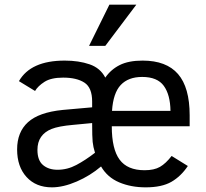

<svg xmlns="http://www.w3.org/2000/svg" viewBox="-20 -786 882 821"><path d="M202.1 15.1Q133.8 15.1 93.5 -29.1Q53.2 -73.2 53.2 -147Q53.2 -221.2 99.6 -263.4Q146 -305.7 248 -315.9L374 -327.1V-352.1Q374 -411.1 341.1 -432.6Q308.1 -454.1 250 -454.1Q198.2 -454.1 170.2 -436Q142.1 -418 129.9 -397L61 -439Q111.3 -526.9 256.8 -526.9Q316.9 -526.9 363 -511Q409.2 -495.1 430.2 -454.1Q454.1 -488.8 491.9 -507.8Q529.8 -526.9 589.8 -526.9Q691.4 -526.9 741.2 -469.5Q791 -412.1 791 -293V-246.1H458Q458 -148.4 491.5 -103.3Q524.9 -58.1 598.1 -58.1Q639.2 -58.1 664.1 -72.5Q689 -86.9 713.9 -119.1L783.2 -76.2Q753.9 -32.2 712.9 -8.5Q671.9 15.1 603 15.1Q540 15.1 489.5 -6.3Q439 -27.8 412.1 -74.2Q365.7 -34.7 308.1 -9.8Q250.5 15.1 202.1 15.1ZM226.1 -60.1Q268.1 -60.1 306.6 -80.6Q345.2 -101.1 386.2 -132.8Q378.4 -157.7 376.2 -179.4Q374 -201.2 374 -259.8L292 -252Q230.5 -246.6 200.7 -234.6Q170.9 -222.7 155.5 -200.4Q140.1 -178.2 140.1 -145Q140.1 -100.1 164.1 -80.1Q188 -60.1 226.1 -60.1ZM709 -312Q708 -380.9 680.4 -418.9Q652.8 -457 587.9 -457Q528.8 -457 496.3 -422.6Q463.9 -388.2 459 -312ZM430.2 -589.8H360.8L447.8 -766.1H563Z"/></svg>

Font: ClearSansRegular
Style: Regular
Weight: 400
Foundry: Intel Corporation
Version: Version 1.00